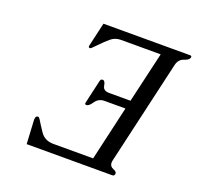

<svg xmlns="http://www.w3.org/2000/svg" viewBox="-121 -815 968 944"><g transform="rotate(20 363.0 -343.0)"><path d="M443.4 -45.9 508.8 -330.6H399.9Q368.7 -330.6 351.8 -305.7Q335 -280.8 322.3 -280.8Q312.5 -280.8 314.9 -291L343.3 -415Q345.7 -425.3 355.5 -425.3Q368.2 -425.3 372.1 -400.1Q376 -375 407.2 -375H519L580.6 -640.1H372.1Q342.8 -640.1 320.6 -621.6Q298.3 -603 266.1 -569.3Q248.5 -549.8 243.7 -549.8Q233.4 -549.8 235.8 -560.1L264.6 -685.5H717.8Q726.1 -685.5 726.1 -678.7Q726.1 -677.2 725.6 -675.3Q722.7 -662.6 696.3 -654.1Q669.9 -645.5 662.6 -613.8L537.6 -71.3Q535.6 -63.5 535.6 -57.1Q535.6 -37.6 555.4 -30Q575.2 -22.5 572.3 -10.3Q569.8 0 561 0H112.3L105.5 -125.5Q105.5 -129.4 106.9 -135.7Q109.4 -146 119.6 -146Q124.5 -146 130.9 -135.3Q142.6 -115.7 166 -80.8Q189.5 -45.9 234.9 -45.9Z"/></g></svg>

Font: Caudex
Style: Italic
Weight: 400
Italic angle: -13°
Version: Version 1.04